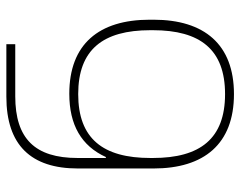

<svg xmlns="http://www.w3.org/2000/svg" viewBox="-96 -651 756 604"><g transform="rotate(-90 282.0 -349.0)"><path d="M522 -244V-256C522 -416 445 -509 289 -509C191 -509 125 -471 90 -394H87V-483C87 -617 148 -679 281 -679H445V-707H280C127 -707 54 -629 54 -482V-244C54 -85 131 9 288 9C444 9 522 -84 522 -244ZM87 -246V-254C87 -403 148 -481 288 -481C428 -481 489 -403 489 -254V-246C489 -97 428 -19 288 -19C148 -19 87 -97 87 -246Z"/></g></svg>

Font: LT Wave Text Thin
Style: Regular
Weight: 100
Designer: Daniel Lyons
Version: Version 2.5 (Glyphs App)